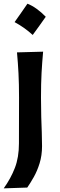

<svg xmlns="http://www.w3.org/2000/svg" viewBox="-20 -827 329 1059"><path d="M131.4 -806.6Q157.2 -796.4 182.4 -778.1Q207.7 -759.9 232.4 -734.6Q215.2 -709.9 197.2 -684.9Q179.2 -660 160.4 -634.2Q115.3 -675.5 60.5 -705.1Q78.8 -730.9 96.2 -755.8Q113.7 -780.8 131.4 -806.6ZM0.5 211.9Q39.6 157.2 62 99.1Q84.5 41 84.5 -36.1L85 -289.1Q85 -364.7 82 -422.1Q79.1 -479.5 73.7 -538.1L217.8 -542Q212.4 -482.4 209.2 -424.3Q206.1 -366.2 206.1 -289.1Q206.1 -229 207.5 -182.9Q209 -136.7 210.4 -98.1Q211.9 -59.6 211.9 -21.5Q211.9 30.3 198.5 73.5Q185.1 116.7 166 150.1Q147 183.6 130.4 207.5Z"/></svg>

Font: Pinar DS1 SemiBold
Style: Regular
Weight: 600
Designer: Amin Abedi
Version: Version 3.000